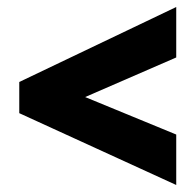

<svg xmlns="http://www.w3.org/2000/svg" viewBox="-20 -635 559 548"><path d="M483 -107V-251L223 -358L483 -471V-615L35 -401V-312Z"/></svg>

Font: Noto Sans Sinhala Condensed Black
Style: Regular
Weight: 900
Width: 3
Designer: Jelle Bosma - Monotype Design Team
Foundry: Monotype Imaging Inc.
Version: Version 2.006